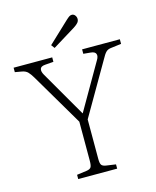

<svg xmlns="http://www.w3.org/2000/svg" viewBox="-132 -997 885 1086"><g transform="rotate(-15 310.0 -453.5)"><path d="M189 0V-25L248 -33Q267 -36 273 -46Q279 -56 279 -84V-312L98 -619Q85 -641 73 -653.5Q61 -666 39 -670L-1 -677V-703H225V-677L175 -673Q150 -671 146 -656.5Q142 -642 154 -621L309 -353H310L464 -620Q478 -642 472.5 -656.5Q467 -671 442 -673L400 -677V-703H621V-676L558 -668Q541 -666 530 -655Q519 -644 503 -614L328 -312V-80Q328 -55 334.5 -45.5Q341 -36 361 -33L417 -25V0ZM252 -751 237 -771 359 -886Q372 -898 379 -902.5Q386 -907 394 -907Q405 -907 412.5 -897.5Q420 -888 420 -876Q420 -864 412 -854.5Q404 -845 387 -834Z"/></g></svg>

Font: Literata 18pt ExtraLight
Style: Regular
Weight: 250
Designer: Latin by Veronika Burian and Jose Scaglione. Greek by Irene Vlachou. Cyrillic by Vera Evstafieva.
Foundry: TypeTogether
Version: Version 3.103;gftools[0.9.29]